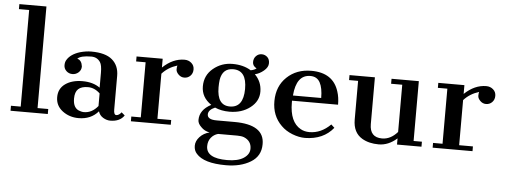

<svg xmlns="http://www.w3.org/2000/svg" viewBox="-52 -768 2944 1119"><g transform="rotate(5 1419.5 -208.5)"><path d="M22.2 -29.2H79.2V-594.4H19.4V-623.6H177.8V-29.2H240.3V0H22.2Z M383.3 -336.1Q409.7 -329.2 413.9 -293.1Q413.9 -272.2 398.6 -258.3Q383.3 -244.4 362.5 -244.4Q341.7 -244.4 327.1 -258.3Q312.5 -272.2 312.5 -291.7Q312.5 -311.1 320.8 -323.6Q341.7 -358.3 395.8 -375Q430.6 -384.7 461.1 -384.7Q544.4 -384.7 584 -350.7Q623.6 -316.7 623.6 -256.9V-59.7Q623.6 -27.8 638.9 -28.5Q654.2 -29.2 668.1 -47.2L687.5 -30.6Q662.5 6.9 605.6 6.9Q584.7 6.9 563.9 -5.6Q543.1 -18.1 536.1 -41.7Q493.1 8.3 420.8 8.3Q366.7 8.3 326.4 -22.2Q286.1 -52.8 286.1 -102.8Q286.1 -152.8 325 -180.6Q363.9 -208.3 425.7 -208.3Q487.5 -208.3 527.8 -179.2V-266.7Q527.8 -311.1 516.7 -327.8Q498.6 -355.6 463.9 -355.6Q402.8 -355.6 383.3 -336.1ZM448.6 -29.2Q495.8 -29.2 530.6 -72.2V-145.8Q498.6 -176.4 460.4 -176.4Q422.2 -176.4 403.5 -159Q384.7 -141.7 384.7 -102.8Q384.7 -44.4 426.4 -33.3Q437.5 -29.2 448.6 -29.2Z M879.2 -327.8Q938.9 -384.7 1006.9 -384.7Q1030.6 -384.7 1047.2 -370.1Q1063.9 -355.6 1063.9 -332.6Q1063.9 -309.7 1049.3 -295.1Q1034.7 -280.6 1013.9 -280.6Q994.4 -280.6 979.9 -295.1Q965.3 -309.7 965.3 -324.3Q965.3 -338.9 968.1 -347.2Q913.9 -330.6 879.2 -291.7V-27.8H959.7V0H726.4V-27.8H781.9V-350H726.4V-379.2H879.2Z M1118.1 -41.7Q1118.1 -101.4 1184.7 -136.1Q1126.4 -175 1126.4 -239.6Q1126.4 -304.2 1175 -344.4Q1223.6 -384.7 1287.5 -384.7Q1351.4 -384.7 1395.8 -356.9Q1418.1 -361.1 1429.2 -370.8Q1405.6 -383.3 1405.6 -405.6Q1405.6 -427.8 1419.4 -441.7Q1433.3 -455.6 1452.1 -455.6Q1470.8 -455.6 1484.7 -443.1Q1498.6 -430.6 1498.6 -406.9Q1498.6 -383.3 1473.6 -362.5Q1448.6 -341.7 1422.2 -336.1Q1462.5 -295.8 1463.2 -238.9Q1463.9 -181.9 1414.6 -143.8Q1365.3 -105.6 1293.1 -105.6Q1245.8 -105.6 1208.3 -122.2Q1169.4 -105.6 1169.4 -79.2Q1169.4 -48.6 1223.6 -48.6H1327.8Q1504.2 -48.6 1502.8 66.7Q1502.8 136.1 1444.4 171.5Q1386.1 206.9 1300 206.9Q1170.8 206.9 1126.4 155.6Q1109.7 137.5 1109.7 109.7Q1109.7 81.9 1131.9 57.6Q1154.2 33.3 1188.9 25Q1158.3 19.4 1138.9 -1.4Q1118.1 -20.8 1118.1 -41.7ZM1218.1 -241.7Q1218.1 -136.1 1293.1 -136.1Q1372.2 -136.1 1372.9 -245.1Q1373.6 -354.2 1294.4 -354.2Q1231.9 -354.2 1220.8 -286.1Q1218.1 -265.3 1218.1 -241.7ZM1181.9 105.6Q1181.9 176.4 1304.2 176.4Q1366.7 176.4 1400.7 154.2Q1434.7 131.9 1434.7 98.6Q1434.7 52.8 1390.3 34.7Q1375 29.2 1351.4 29.2H1238.9Q1213.9 36.1 1197.9 56.2Q1181.9 76.4 1181.9 105.6Z M1911.1 -65.3Q1852.8 6.9 1745.8 8.3Q1709.7 8.3 1670.8 -6.9Q1631.9 -22.2 1605.6 -48.6Q1548.6 -104.2 1549.3 -191Q1550 -277.8 1606.2 -331.2Q1662.5 -384.7 1748.6 -384.7Q1876.4 -384.7 1909.7 -277.8Q1920.8 -244.4 1920.8 -201.4H1651.4V-190.3Q1651.4 -76.4 1716.7 -40.3Q1738.9 -27.8 1768.1 -27.8Q1836.1 -27.8 1891.7 -83.3ZM1819.4 -231.9Q1819.4 -290.3 1802.1 -322.2Q1784.7 -354.2 1745.8 -354.2Q1663.9 -354.2 1654.2 -231.9Z M2283.3 -36.1Q2233.3 8.3 2176.4 8.3Q2119.4 8.3 2079.2 -15.3Q2025 -47.2 2025 -123.6V-350H1972.2V-379.2H2120.8V-105.6Q2120.8 -27.8 2193.1 -27.8Q2243.1 -27.8 2283.3 -73.6V-350H2218.1V-379.2H2377.8V-29.2H2426.4V0H2283.3Z M2644.4 -327.8Q2704.2 -384.7 2772.2 -384.7Q2795.8 -384.7 2812.5 -370.1Q2829.2 -355.6 2829.2 -332.6Q2829.2 -309.7 2814.6 -295.1Q2800 -280.6 2779.2 -280.6Q2759.7 -280.6 2745.1 -295.1Q2730.6 -309.7 2730.6 -324.3Q2730.6 -338.9 2733.3 -347.2Q2679.2 -330.6 2644.4 -291.7V-27.8H2725V0H2491.7V-27.8H2547.2V-350H2491.7V-379.2H2644.4Z"/></g></svg>

Font: Sree Krushnadevaraya
Style: Regular
Weight: 400
Designer: Purushoth Kumar Guthula
Foundry: Andhrapradesh Society for Knowledge Networks
Version: Version 1.0.5; ttfautohint (v1.2.42-39fb)